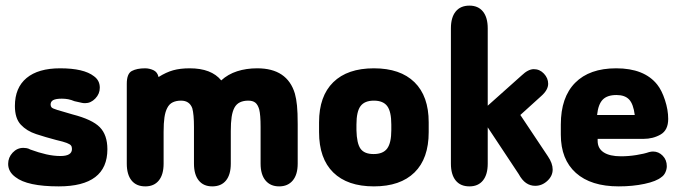

<svg xmlns="http://www.w3.org/2000/svg" viewBox="-20 -652 2426 683"><path d="M189 11Q362 11 362 -121Q362 -172 335 -199.5Q308 -227 238 -245Q200 -256 183.5 -261Q167 -266 163.5 -270Q160 -274 160 -280Q160 -291 169.5 -296Q179 -301 200 -301Q212 -301 222.5 -299Q233 -297 245 -292Q267 -287 272 -286Q277 -285 283 -285Q303 -285 319 -301.5Q335 -318 335 -340Q335 -366 314 -381Q278 -409 194 -409Q116 -409 74.5 -374.5Q33 -340 33 -275Q33 -231 54 -208.5Q75 -186 108.5 -175Q142 -164 180 -154Q206 -148 217.5 -143.5Q229 -139 232.5 -134.5Q236 -130 236 -122Q236 -97 195 -97Q171 -97 144.5 -103Q118 -109 88 -120Q81 -124 74.5 -125Q68 -126 63 -126Q41 -126 25 -109Q9 -92 9 -69Q9 -41 35 -22Q77 11 189 11Z M544 -378Q540 -396 525.5 -402.5Q511 -409 496 -409Q467 -409 449 -399.5Q431 -390 431 -354V-70Q431 -31 448 -10Q465 11 497 11Q528 11 545 -10Q562 -31 562 -70V-183Q562 -214 565 -234.5Q568 -255 575 -268Q582 -282 594.5 -288Q607 -294 624 -294Q654 -294 664 -267Q667 -256 668.5 -239.5Q670 -223 670 -200V-70Q670 -31 687 -10Q704 11 735 11Q767 11 784 -10Q801 -31 801 -70V-186Q801 -216 804 -236Q807 -256 814 -269Q821 -282 833.5 -288Q846 -294 863 -294Q879 -294 888 -287Q897 -280 902 -263Q907 -244 907 -200V-70Q907 -31 924.5 -10Q942 11 973 11Q1004 11 1021.5 -10Q1039 -31 1039 -70V-210Q1039 -252 1036.5 -276.5Q1034 -301 1029 -319Q1002 -409 895 -409Q856 -409 823.5 -398.5Q791 -388 767 -366Q732 -409 655 -409Q621 -409 596 -402Q571 -395 544 -378Z M1115 -217V-182Q1115 -88 1165.5 -38.5Q1216 11 1310 11Q1404 11 1454.5 -38.5Q1505 -88 1505 -182V-217Q1505 -310 1454.5 -359.5Q1404 -409 1310 -409Q1216 -409 1165.5 -359.5Q1115 -310 1115 -217ZM1372 -209V-189Q1372 -144 1357.5 -124Q1343 -104 1309 -104Q1276 -104 1262.5 -123Q1249 -142 1248 -189V-209Q1248 -255 1262.5 -274.5Q1277 -294 1310 -294Q1343 -294 1357.5 -274.5Q1372 -255 1372 -209Z M1715 -276V-551Q1715 -590 1698 -611Q1681 -632 1650 -632Q1618 -632 1601 -611Q1584 -590 1584 -551V-70Q1584 -31 1601 -10Q1618 11 1650 11Q1681 11 1698 -10Q1715 -31 1715 -70V-199L1825 -33Q1837 -11 1851.5 -1Q1866 9 1884 9Q1908 9 1927 -8.5Q1946 -26 1946 -49Q1946 -71 1929 -96L1831 -243L1905 -310Q1930 -332 1930 -354Q1930 -374 1915 -390Q1900 -406 1879 -406Q1859 -406 1836 -384Z M2106 -158H2269Q2303 -158 2330 -173.5Q2357 -189 2357 -229Q2357 -261 2345.5 -296Q2334 -331 2318 -351Q2272 -409 2172 -409Q2077 -409 2026 -357.5Q1975 -306 1975 -209V-173Q1975 -85 2028.5 -37Q2082 11 2181 11Q2231 11 2273 2Q2315 -7 2333 -22Q2342 -28 2347 -39Q2352 -50 2352 -61Q2352 -83 2337.5 -98Q2323 -113 2303 -113Q2297 -113 2289 -111Q2272 -105 2244 -100.5Q2216 -96 2189 -96Q2149 -96 2127.5 -110Q2106 -124 2106 -151ZM2238 -243H2104Q2108 -281 2124 -297.5Q2140 -314 2173 -314Q2203 -314 2218 -298Q2233 -282 2238 -243Z"/></svg>

Font: Beiruti ExtraBold
Style: Regular
Weight: 800
Designer: Arlette Boutros
Foundry: Boutros
Version: Version 1.41